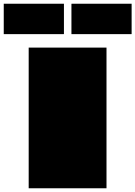

<svg xmlns="http://www.w3.org/2000/svg" viewBox="-133 -1004 722 1024"><path d="M20 0Q20 -72 20 -144Q20 -216 20 -288Q20 -360 20 -432Q20 -504 20 -576Q20 -620 20 -663.5Q20 -707 20 -750H435Q435 -653 435 -556.5Q435 -460 435 -363Q435 -303 435 -242.5Q435 -182 435 -121.5Q435 -61 435 0ZM-112 -822Q-113 -822 -113 -822Q-113 -822 -113 -823V-983Q-113 -984 -113 -984Q-113 -984 -112 -984H207Q208 -984 208 -984Q208 -984 208 -983V-823Q208 -822 207 -822ZM249 -822Q248 -822 248 -822Q248 -822 248 -823V-983Q248 -984 249 -984H568Q569 -984 569 -984Q569 -984 569 -983V-823Q569 -822 568 -822Z"/></svg>

Font: Climate Crisis
Style: Regular
Weight: 400
Version: Version 1.003